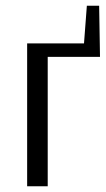

<svg xmlns="http://www.w3.org/2000/svg" viewBox="-20 -652 370 672"><path d="M284 -632H327L330 -453H147V0H75V-500H274Z"/></svg>

Font: Arsenal
Style: Regular
Weight: 400
Designer: Andrij Shevchenko
Foundry: Stairsfor.com
Version: Version 1.000